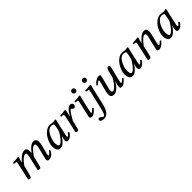

<svg xmlns="http://www.w3.org/2000/svg" viewBox="292 -1995 3568 3568"><g transform="rotate(-45 2076.0 -211.0)"><path d="M230 -319.8 228 -310.1H230Q330.6 -439 417 -439Q447.8 -439 465.3 -419.7Q482.9 -400.4 482.9 -352.1Q482.9 -326.7 479 -305.2Q574.7 -439 655.8 -439Q687 -439 707 -418Q727.1 -397 727.1 -354Q727.1 -318.8 716.8 -278.8L670.9 -101.1Q665 -79.6 665 -65.9Q665 -49.8 674.8 -49.8Q686 -49.8 705.1 -68.4Q724.1 -86.9 742.2 -115.2Q761.2 -115.2 764.2 -101.1Q740.7 -44.9 704.1 -17.6Q667.5 9.8 623 9.8Q604.5 9.8 593.3 0.7Q582 -8.3 582 -26.9Q582 -42 600.1 -113.8L639.2 -271Q647.9 -305.7 647.9 -340.8Q647.9 -362.8 641.6 -370.8Q635.3 -378.9 622.1 -378.9Q560.1 -378.9 461.9 -229L424.8 -71.8Q418.5 -45.4 415 -33.2Q411.6 -21 407.7 -10.3Q403.8 0.5 398.7 3.7Q393.6 6.8 387.7 8.3Q381.8 9.8 370.1 9.8Q338.9 9.8 338.9 -14.2Q338.9 -18.1 351.1 -71.8L398.9 -274.9Q407.2 -312 407.2 -341.8Q407.2 -351.1 406.7 -356.2Q406.2 -361.3 404.1 -367.4Q401.9 -373.5 396.7 -376.2Q391.6 -378.9 382.8 -378.9Q353.5 -378.9 311.3 -345Q269 -311 214.8 -232.9L174.8 -71.8Q165 -32.2 158.7 -15.9Q152.3 0.5 146.5 5.1Q140.6 9.8 127.9 9.8Q88.9 9.8 88.9 -12.2Q88.9 -18.1 101.1 -71.8L155.8 -314Q167 -359.9 167 -371.1Q167 -390.6 148.9 -392.1L108.9 -395Q98.1 -411.6 107.9 -422.9Q201.2 -426.8 245.1 -436Q256.8 -436 256.8 -420.9Q256.8 -415 253.2 -403.8Q249.5 -392.6 242.4 -369.6Q235.4 -346.7 230 -319.8Z M1117.7 -219.2Q1144 -286.6 1152.8 -389.2Q1123 -408.2 1091.8 -408.2Q1054.7 -408.2 1020.5 -378.7Q986.3 -349.1 964.4 -306.4Q942.4 -263.7 929.2 -219Q916 -174.3 916 -141.1Q916 -44.9 954.6 -44.9Q973.1 -44.9 999 -66.4Q1024.9 -87.9 1049.1 -119.1Q1073.2 -150.4 1090.6 -176.3Q1107.9 -202.1 1117.7 -219.2ZM1224.6 -439Q1238.8 -439 1238.8 -424.8Q1235.8 -414.1 1211.9 -313L1168.9 -120.1Q1158.7 -73.2 1158.7 -67.9Q1158.7 -60.5 1161.4 -56.2Q1164.1 -51.8 1166.3 -50.8Q1168.5 -49.8 1170.9 -49.8Q1188.5 -49.8 1227.1 -103Q1241.2 -103 1250 -86.9Q1232.4 -46.9 1195.3 -18.6Q1158.2 9.8 1125 9.8Q1103.5 9.8 1092.3 -3.7Q1081.1 -17.1 1081.1 -39.1Q1081.1 -71.3 1095.7 -110.8L1104 -131.8L1102.1 -133.8Q1054.2 -63 1011.2 -26.6Q968.3 9.8 923.8 9.8Q898.9 9.8 880.9 -2Q862.8 -13.7 853.5 -33.9Q844.2 -54.2 840.1 -76.7Q835.9 -99.1 835.9 -125Q835.9 -170.9 856.4 -225.8Q877 -280.8 909.9 -328.1Q942.9 -375.5 989.7 -407.2Q1036.6 -439 1084 -439Q1106 -439 1132.8 -434.1Q1156.7 -430.2 1173.8 -430.2Q1192.4 -430.2 1208 -436Q1218.3 -439 1224.6 -439Z M1332.5 -17.1Q1332.5 -24.4 1334.7 -33Q1336.9 -41.5 1340.3 -53Q1343.8 -64.5 1345.7 -71.8L1383.8 -242.2Q1407.7 -351.1 1407.7 -366.2Q1407.7 -391.1 1389.6 -392.1L1349.6 -395Q1338.9 -411.6 1348.6 -422.9Q1416.5 -424.3 1468.8 -436Q1478.5 -436 1484.6 -429.2Q1490.7 -422.4 1490.7 -411.1Q1490.7 -399.9 1472.7 -319.8L1464.8 -285.2L1468.8 -284.2Q1502 -355 1542.7 -397Q1583.5 -439 1620.6 -439Q1642.1 -439 1657.5 -425.5Q1672.9 -412.1 1672.9 -392.1Q1672.9 -371.1 1660.4 -353.5Q1647.9 -335.9 1627.4 -335.9Q1612.3 -335.9 1593.8 -356.9Q1583.5 -369.1 1572.8 -369.1Q1544.9 -369.1 1445.8 -189L1416.5 -71.8Q1415 -66.4 1412.4 -52.2Q1409.7 -38.1 1407.2 -29.3Q1404.8 -20.5 1399.7 -10Q1394.5 0.5 1386 5.9Q1377.4 11.2 1365.7 11.2Q1352.1 11.2 1342.3 3.9Q1332.5 -3.4 1332.5 -17.1Z M1845.7 -319.8 1800.8 -124Q1789.6 -74.2 1789.6 -64Q1789.6 -49.8 1798.8 -49.8Q1807.6 -49.8 1826.9 -64.2Q1846.2 -78.6 1864.7 -100.1Q1881.8 -100.1 1887.7 -83Q1815.4 9.8 1748.5 9.8Q1707.5 9.8 1707.5 -27.8Q1707.5 -43 1724.6 -115.2L1771.5 -320.8Q1780.8 -364.7 1780.8 -371.1Q1780.8 -390.6 1762.7 -392.1L1722.7 -395Q1711.9 -411.6 1721.7 -422.9Q1814.5 -426.8 1858.4 -436Q1870.6 -436 1870.6 -420.9Q1870.6 -415 1867.7 -404.1Q1864.7 -393.1 1858.2 -369.4Q1851.6 -345.7 1845.7 -319.8ZM1815.2 -535.4Q1801.8 -548.8 1801.8 -569.8Q1801.8 -590.8 1815.2 -604.5Q1828.6 -618.2 1849.6 -618.2Q1870.6 -618.2 1884 -604.5Q1897.5 -590.8 1897.5 -569.8Q1897.5 -548.8 1884 -535.4Q1870.6 -522 1849.6 -522Q1828.6 -522 1815.2 -535.4Z M2128.4 -319.8 2060.5 -23.9Q2035.6 84.5 1993.9 140.1Q1952.1 195.8 1880.4 195.8Q1845.2 195.8 1821.8 183.3Q1798.3 170.9 1798.3 147.9Q1798.3 133.3 1807.4 125.2Q1816.4 117.2 1827.6 117.2Q1844.2 117.2 1856.4 124Q1868.7 130.9 1874.3 138.7Q1879.9 146.5 1887.7 153.3Q1895.5 160.2 1904.3 160.2Q1929.7 160.2 1947.5 116.7Q1965.3 73.2 1991.7 -42L2054.7 -320.8Q2063.5 -362.3 2063.5 -371.1Q2063.5 -390.6 2045.4 -392.1L2005.4 -395Q1994.6 -411.6 2004.4 -422.9Q2097.7 -426.8 2141.6 -436Q2153.3 -436 2153.3 -420.9Q2153.3 -415 2150.4 -404.1Q2147.5 -393.1 2140.9 -369.4Q2134.3 -345.7 2128.4 -319.8ZM2095.9 -535.4Q2082.5 -548.8 2082.5 -569.8Q2082.5 -590.8 2095.9 -604.5Q2109.4 -618.2 2130.4 -618.2Q2151.4 -618.2 2164.8 -604.5Q2178.2 -590.8 2178.2 -569.8Q2178.2 -548.8 2164.8 -535.4Q2151.4 -522 2130.4 -522Q2109.4 -522 2095.9 -535.4Z M2524.4 -153.8 2522.5 -154.8Q2430.2 9.8 2330.1 9.8Q2295.9 9.8 2275.6 -9.8Q2255.4 -29.3 2255.4 -70.8Q2255.4 -93.8 2268.1 -149.9L2309.1 -305.2Q2322.3 -355 2322.3 -367.2Q2322.3 -378.9 2313.5 -378.9Q2304.2 -378.9 2282.7 -364.5Q2261.2 -350.1 2243.2 -329.1Q2226.1 -329.1 2220.2 -346.2Q2254.4 -390.1 2294.7 -414.6Q2335 -439 2371.1 -439Q2408.2 -439 2408.2 -410.2Q2408.2 -400.9 2397.5 -356.9L2343.3 -150.9Q2334.5 -116.2 2334.5 -90.8Q2334.5 -49.8 2364.3 -49.8Q2387.7 -49.8 2420.2 -79.1Q2452.6 -108.4 2481.4 -149.4Q2510.3 -190.4 2535.2 -236.8L2566.4 -356.9Q2570.3 -372.6 2574 -383.8Q2577.6 -395 2584 -409.4Q2590.3 -423.8 2599.9 -431.4Q2609.4 -439 2621.1 -439Q2654.3 -439 2654.3 -415Q2654.3 -403.3 2641.1 -349.1L2585.4 -124Q2574.2 -74.2 2574.2 -64Q2574.2 -49.8 2583.5 -49.8Q2592.3 -49.8 2611.6 -64.2Q2630.9 -78.6 2649.4 -100.1Q2666.5 -100.1 2672.4 -83Q2600.1 9.8 2533.2 9.8Q2511.7 9.8 2503.9 0.5Q2496.1 -8.8 2496.1 -28.8Q2496.1 -75.7 2524.4 -153.8Z M3016.1 -219.2Q3042.5 -286.6 3051.3 -389.2Q3021.5 -408.2 2990.2 -408.2Q2953.1 -408.2 2918.9 -378.7Q2884.8 -349.1 2862.8 -306.4Q2840.8 -263.7 2827.6 -219Q2814.5 -174.3 2814.5 -141.1Q2814.5 -44.9 2853 -44.9Q2871.6 -44.9 2897.5 -66.4Q2923.3 -87.9 2947.5 -119.1Q2971.7 -150.4 2989 -176.3Q3006.3 -202.1 3016.1 -219.2ZM3123 -439Q3137.2 -439 3137.2 -424.8Q3134.3 -414.1 3110.4 -313L3067.4 -120.1Q3057.1 -73.2 3057.1 -67.9Q3057.1 -60.5 3059.8 -56.2Q3062.5 -51.8 3064.7 -50.8Q3066.9 -49.8 3069.3 -49.8Q3086.9 -49.8 3125.5 -103Q3139.6 -103 3148.4 -86.9Q3130.9 -46.9 3093.8 -18.6Q3056.6 9.8 3023.4 9.8Q3002 9.8 2990.7 -3.7Q2979.5 -17.1 2979.5 -39.1Q2979.5 -71.3 2994.1 -110.8L3002.4 -131.8L3000.5 -133.8Q2952.6 -63 2909.7 -26.6Q2866.7 9.8 2822.3 9.8Q2797.4 9.8 2779.3 -2Q2761.2 -13.7 2752 -33.9Q2742.7 -54.2 2738.5 -76.7Q2734.4 -99.1 2734.4 -125Q2734.4 -170.9 2754.9 -225.8Q2775.4 -280.8 2808.3 -328.1Q2841.3 -375.5 2888.2 -407.2Q2935.1 -439 2982.4 -439Q3004.4 -439 3031.2 -434.1Q3055.2 -430.2 3072.3 -430.2Q3090.8 -430.2 3106.4 -436Q3116.7 -439 3123 -439Z M3231.9 -12.2Q3231.9 -14.6 3239.3 -47.9L3297.9 -314Q3309.1 -359.9 3309.1 -371.1Q3309.1 -390.6 3291 -392.1L3251 -395Q3240.2 -411.6 3250 -422.9Q3343.3 -426.8 3387.2 -436Q3398.9 -436 3398.9 -420.9Q3398.9 -415 3395.3 -403.8Q3391.6 -392.6 3384.5 -369.6Q3377.4 -346.7 3372.1 -319.8L3370.1 -310.1H3373Q3430.7 -377.9 3475.1 -408.4Q3519.5 -439 3560.1 -439Q3626 -439 3626 -358.9Q3626 -340.3 3613.3 -283.2L3575.2 -124Q3564 -74.2 3564 -66.9Q3564 -49.8 3574.2 -49.8Q3582 -49.8 3601.3 -64.2Q3620.6 -78.6 3639.2 -100.1Q3656.2 -100.1 3662.1 -83Q3589.8 9.8 3520 9.8Q3479 9.8 3479 -22.9Q3479 -44.9 3496.1 -115.2L3534.2 -274.9Q3546.9 -326.7 3546.9 -342.8Q3546.9 -364.3 3538.3 -371.6Q3529.8 -378.9 3512.2 -378.9Q3463.9 -378.9 3357.9 -237.8L3314 -44.9Q3308.1 -16.6 3298.1 -3.4Q3288.1 9.8 3271 9.8Q3231.9 9.8 3231.9 -12.2Z M4019.5 -219.2Q4045.9 -286.6 4054.7 -389.2Q4024.9 -408.2 3993.7 -408.2Q3956.5 -408.2 3922.4 -378.7Q3888.2 -349.1 3866.2 -306.4Q3844.2 -263.7 3831.1 -219Q3817.9 -174.3 3817.9 -141.1Q3817.9 -44.9 3856.4 -44.9Q3875 -44.9 3900.9 -66.4Q3926.8 -87.9 3950.9 -119.1Q3975.1 -150.4 3992.4 -176.3Q4009.8 -202.1 4019.5 -219.2ZM4126.5 -439Q4140.6 -439 4140.6 -424.8Q4137.7 -414.1 4113.8 -313L4070.8 -120.1Q4060.5 -73.2 4060.5 -67.9Q4060.5 -60.5 4063.2 -56.2Q4065.9 -51.8 4068.1 -50.8Q4070.3 -49.8 4072.8 -49.8Q4090.3 -49.8 4128.9 -103Q4143.1 -103 4151.9 -86.9Q4134.3 -46.9 4097.2 -18.6Q4060.1 9.8 4026.9 9.8Q4005.4 9.8 3994.1 -3.7Q3982.9 -17.1 3982.9 -39.1Q3982.9 -71.3 3997.6 -110.8L4005.9 -131.8L4003.9 -133.8Q3956.1 -63 3913.1 -26.6Q3870.1 9.8 3825.7 9.8Q3800.8 9.8 3782.7 -2Q3764.6 -13.7 3755.4 -33.9Q3746.1 -54.2 3741.9 -76.7Q3737.8 -99.1 3737.8 -125Q3737.8 -170.9 3758.3 -225.8Q3778.8 -280.8 3811.8 -328.1Q3844.7 -375.5 3891.6 -407.2Q3938.5 -439 3985.8 -439Q4007.8 -439 4034.7 -434.1Q4058.6 -430.2 4075.7 -430.2Q4094.2 -430.2 4109.9 -436Q4120.1 -439 4126.5 -439Z"/></g></svg>

Font: Common Serif
Style: Italic
Weight: 400
Italic angle: -12°
Designer: Philipp H. Poll, Khaled Hosny
Foundry: Stefan Peev, Context Ltd.
Version: Version 1.026